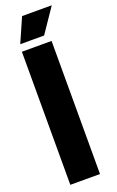

<svg xmlns="http://www.w3.org/2000/svg" viewBox="-163 -889 567 930"><g transform="rotate(-20 120.0 -424.0)"><path d="M27 0V-686H180V0ZM155 -723H32L87 -848H240Z"/></g></svg>

Font: Bricolage Grotesque 72pt Condensed ExtraBold
Style: Regular
Weight: 800
Width: 3
Designer: Mathieu Triay
Foundry: Atelier Triay
Version: Version 1.001;gftools[0.9.33.dev8+g029e19f]